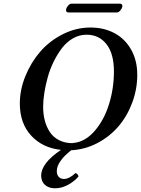

<svg xmlns="http://www.w3.org/2000/svg" viewBox="-20 -808 767 1045"><path d="M377.9 -30.8 378.9 -29.8Q443.4 -35.6 494.9 -95Q546.4 -154.3 573.2 -240.5Q600.1 -326.7 600.1 -418.9Q600.1 -515.6 559.6 -567.4Q519 -619.1 451.2 -619.1Q412.1 -619.1 377.4 -599.4Q342.8 -579.6 317.6 -546.6Q292.5 -513.7 272.2 -472.7Q252 -431.6 239.7 -387.2Q227.5 -342.8 221.2 -302Q214.8 -261.2 214.8 -227.1Q214.8 -186.5 223.9 -151.9Q232.9 -117.2 251.5 -89.1Q270 -61 301.8 -44.9Q333.5 -28.8 375 -28.8Q375.5 -29.3 376.5 -29.8Q377.4 -30.3 377.9 -30.8ZM407.2 152.8Q382.8 180.7 348.9 198.7Q314.9 216.8 279.8 216.8Q245.6 216.8 224.9 198.5Q204.1 180.2 204.1 147.9Q204.1 80.1 312 7.8Q211.4 -2.9 149.7 -69.8Q87.9 -136.7 87.9 -245.1Q87.9 -318.8 117.9 -393.1Q147.9 -467.3 198.2 -525.9Q248.5 -584.5 321 -621.3Q393.6 -658.2 472.2 -658.2Q545.9 -658.2 603.3 -627.4Q660.6 -596.7 693.8 -537.8Q727.1 -479 727.1 -400.9Q727.1 -322.3 699.5 -248.8Q671.9 -175.3 624.5 -119.9Q577.1 -64.5 510 -29.3Q442.9 5.9 367.2 9.8Q289.1 71.8 289.1 123Q289.1 143.1 299.6 154.5Q310.1 166 328.1 166Q356.9 166 391.1 133.8Q397 135.3 401.9 140.9Q406.7 146.5 407.2 152.8ZM616.2 -740.2H352.1Q344.2 -740.2 341.3 -745.4Q338.4 -750.5 339.8 -756.8Q341.3 -766.6 350.6 -777.3Q359.9 -788.1 369.1 -788.1H633.8Q640.6 -788.1 643.8 -783Q647 -777.8 646 -772Q643.6 -761.2 634.5 -750.7Q625.5 -740.2 616.2 -740.2Z"/></svg>

Font: Common Serif SemiBold
Style: Italic
Weight: 600
Italic angle: -12°
Designer: Philipp H. Poll, Khaled Hosny
Foundry: Stefan Peev, Context Ltd.
Version: Version 1.026